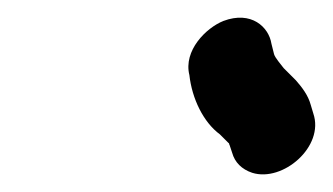

<svg xmlns="http://www.w3.org/2000/svg" viewBox="-20 -704 381 220"><path d="M339 -574 336 -584C333 -595 326 -604 319 -612L305 -626C302 -630 295 -638 294 -642L291 -654C288 -673 268 -692 236 -680C216 -672 190 -646 197 -618C200 -591 213 -564 232 -550L242 -540C243 -540 242 -539 243 -538L246 -529C249 -518 257 -510 269 -506C304 -495 352 -536 339 -574Z"/></svg>

Font: Electronic
Style: ExBlkIt
Weight: 900
Version: Version 1.011